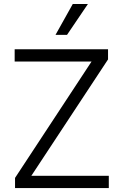

<svg xmlns="http://www.w3.org/2000/svg" viewBox="-20 -958 627 978"><path d="M56.6 -51.8 446.3 -644.5H54.7V-707H530.3V-655.3L139.6 -62.5H534.2V0H56.6ZM350.6 -937.5H427.7L321.3 -780.3H262.7Z"/></svg>

Font: Pretendard Std Light
Style: Regular
Weight: 300
Designer: Base glyphs from Inter by Rasmus Andersson; Hangeul glyphs from Noto Sans CJK(Source Han Sans) by Jang Soo-young and Kan
Foundry: Kil Hyung-jin
Version: Version 1.309